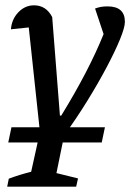

<svg xmlns="http://www.w3.org/2000/svg" viewBox="-20 -509 489 721"><path d="M7 192 13 162Q53 147 97 136L130 -13L88 -406Q55 -403 21 -399Q24 -437 49 -463Q74 -489 108 -489Q153 -489 176 -445L205 -75H210Q314 -244 369 -381L337 -477Q348 -481 358.5 -483Q369 -485 384 -485Q449 -485 449 -427Q449 -406 430.5 -361Q412 -316 380.5 -256.5Q349 -197 308 -130.5Q267 -64 221 -1L192 141L273 161L266 192ZM23 -31H374L362 26H11Z"/></svg>

Font: Piazzolla Medium
Style: Italic
Weight: 500
Italic angle: -11.3°
Designer: Juan Pablo del Peral
Foundry: Huerta Tipografica
Version: Version 1.330